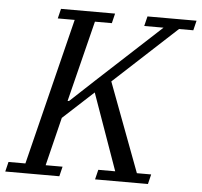

<svg xmlns="http://www.w3.org/2000/svg" viewBox="-72 -751 843 803"><g transform="rotate(5 350.0 -349.0)"><path d="M-11 -41H60L213 -657H142L152 -698H379L369 -657H298L213 -317H219L323 -414L586 -657H505L515 -698H721L711 -657H651L388 -414L528 -41H588L578 0H356L366 -41H437L323 -362L195 -244L145 -41H216L206 0H-21Z"/></g></svg>

Font: IBM Plex Serif
Style: Italic
Weight: 400
Italic angle: -14°
Designer: Mike Abbink, Paul van der Laan, Pieter van Rosmalen
Foundry: Bold Monday
Version: Version 3.001